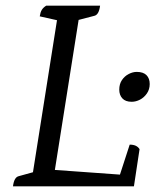

<svg xmlns="http://www.w3.org/2000/svg" viewBox="-20 -661 581 681"><path d="M26 0Q28 -16 33 -25Q38 -34 46 -36L111 -54L95 -38L184 -601L197 -586L121 -603Q123 -617 128 -625.5Q133 -634 144 -641H335Q333 -625 328 -616Q323 -607 315 -605L246 -587L261 -604L173 -48L165 -59L415 -41L401 -28L440 -148Q453 -148 461.5 -144Q470 -140 475 -132L455 0ZM447 -300Q425 -300 414 -312Q403 -324 403 -343Q403 -363 412.5 -377Q422 -391 436.5 -398.5Q451 -406 465 -406Q488 -406 499.5 -394.5Q511 -383 511 -363Q511 -344 501 -329.5Q491 -315 476.5 -307.5Q462 -300 447 -300Z"/></svg>

Font: Petrona
Style: Italic
Weight: 400
Italic angle: -9°
Designer: Ringo R. Seeber
Foundry: Ringo R. Seeber
Version: Version 2.001; ttfautohint (v1.8.3)